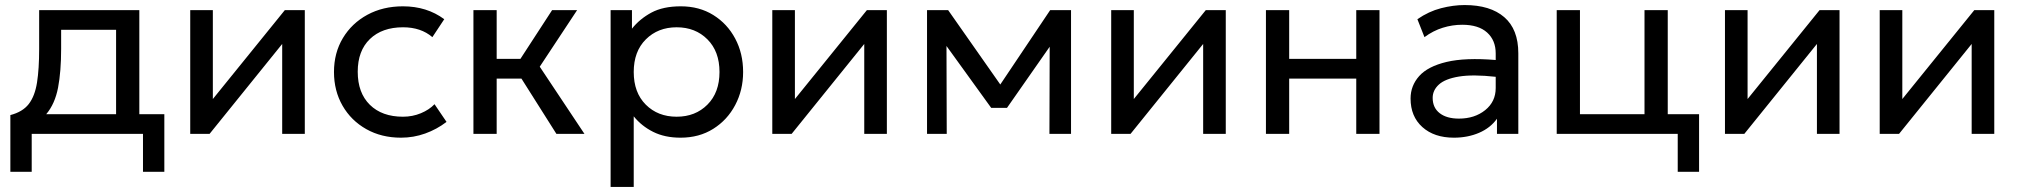

<svg xmlns="http://www.w3.org/2000/svg" viewBox="-20 -530 7994 760"><path d="M21 150V-74.5Q69.5 -87 93.8 -118.2Q118 -149.5 126.5 -203.2Q135 -257 135 -336.5V-490H531.5V-78H630.5V150H546V0H105.5V150ZM222 -336.5Q222 -247 209.8 -183Q197.5 -119 163 -78H439.5V-412H222Z M733 0V-490H822.5V-138L1107.5 -490H1186.5V0H1097V-356L809.5 0Z M1567.5 15Q1490 15 1430 -18.8Q1370 -52.5 1336 -111.5Q1302 -170.5 1302 -245Q1302 -320.5 1337.2 -379.2Q1372.5 -438 1434.2 -471.5Q1496 -505 1575 -505Q1669.5 -505 1738.5 -454L1691.5 -383Q1646 -422 1575.5 -422Q1492.5 -422 1444.2 -375.5Q1396 -329 1396 -246Q1396 -162.5 1444 -115.2Q1492 -68 1575 -68Q1613 -68 1646 -81.8Q1679 -95.5 1700 -117.5L1747.5 -47.5Q1709 -18 1663 -1.5Q1617 15 1567.5 15Z M1854 0V-490H1946V-297H2040L2165.5 -490H2264.5L2116.5 -266L2293.5 0H2182.5L2044 -219H1946V0Z M2397 210V-490H2481.5V-416.5Q2512 -455 2558.2 -480Q2604.5 -505 2675 -505Q2748 -505 2803.5 -470.5Q2859 -436 2890.2 -377.2Q2921.5 -318.5 2921.5 -245Q2921.5 -173.5 2890.2 -114.2Q2859 -55 2803.2 -20Q2747.5 15 2674 15Q2611.5 15 2565.5 -8Q2519.5 -31 2488.5 -69.5V210ZM2658.5 -68Q2732.5 -68 2780.2 -115.8Q2828 -163.5 2828 -245Q2828 -326.5 2780.2 -374.2Q2732.5 -422 2658.5 -422Q2584.5 -422 2536.5 -374.2Q2488.5 -326.5 2488.5 -245Q2488.5 -163.5 2536.2 -115.8Q2584 -68 2658.5 -68Z M3037 0V-490H3126.5V-138L3411.5 -490H3490.5V0H3401V-356L3113.5 0Z M3649.5 0V-490H3733L3939.5 -195.5L4137 -490H4219.5V0H4134L4135 -345L3966 -103H3903.5L3726.5 -348L3727.5 0Z M4378.5 0V-490H4468V-138L4753 -490H4832V0H4742.5V-356L4455 0Z M4991 0V-490H5083V-297H5348.5V-490H5440.5V0H5348.5V-219H5083V0Z M5735 15Q5657 15 5610.2 -27Q5563.5 -69 5563.5 -140Q5563.5 -190.5 5597.5 -228.8Q5631.5 -267 5705.8 -284.8Q5780 -302.5 5900.5 -292.5V-318.5Q5900.5 -370.5 5866.5 -401.2Q5832.5 -432 5768 -432Q5729 -432 5691 -420.2Q5653 -408.5 5618.5 -383L5590.5 -454Q5635.5 -485 5684 -497.5Q5732.5 -510 5777.5 -510Q5879 -510 5934.5 -462Q5990 -414 5990 -319V0H5905.5V-60Q5879.5 -23.5 5834.5 -4.2Q5789.5 15 5735 15ZM5651 -142.5Q5651 -103.5 5678.8 -82Q5706.5 -60.5 5755 -60.5Q5817 -60.5 5858.8 -94Q5900.5 -127.5 5900.5 -181.5V-226Q5810 -236 5755.2 -227Q5700.5 -218 5675.8 -195.5Q5651 -173 5651 -142.5Z M6142 0V-490H6234V-78H6489.5V-490H6581.5V-78H6705.5V150H6621V0Z M6808 0V-490H6897.5V-138L7182.5 -490H7261.5V0H7172V-356L6884.5 0Z M7420.5 0V-490H7510V-138L7795 -490H7874V0H7784.5V-356L7497 0Z"/></svg>

Font: Geologica Light
Style: Regular
Weight: 300
Designer: Sindre Bremnes, Frode Helland
Foundry: Monokrom Skriftforlag AS
Version: Version 1.010; ttfautohint (v1.8.4.7-5d5b);gftools[0.9.28]